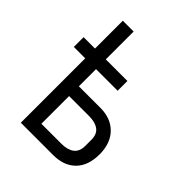

<svg xmlns="http://www.w3.org/2000/svg" viewBox="-195 -803 917 917"><g transform="rotate(45 264.0 -344.5)"><path d="M100 -435H23V-501H100V-689H173V-501H319V-435H173V-319H319Q389 -319 431 -276.5Q473 -234 473 -159Q473 -83 432 -41.5Q391 0 319 0H100ZM309 -66Q349 -66 372.5 -83.5Q396 -101 396 -140V-180Q396 -219 372.5 -236Q349 -253 309 -253H173V-66Z"/></g></svg>

Font: PlemolJP
Style: Regular
Weight: 400
Monospace: yes
Version: v2.0.4; ttfautohint (v1.8.4.7-5d5b-dirty) -l 6 -r 45 -G 200 